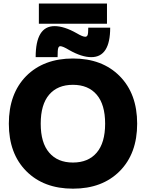

<svg xmlns="http://www.w3.org/2000/svg" viewBox="-20 -1081 842 1112"><path d="M264.6 -197.3Q313.5 -139.6 402.3 -139.6Q491.2 -139.6 540 -196.8Q588.9 -253.9 588.9 -364.7Q588.9 -475.6 540 -532.7Q491.2 -589.8 402.3 -589.8Q313.5 -589.8 264.6 -532.7Q215.8 -475.6 215.8 -364.7Q215.8 -253.9 264.6 -197.3ZM131.8 -640.6Q233.4 -742.2 402.8 -742.2Q572.3 -742.2 673.3 -640.1Q774.4 -538.1 774.4 -364.7Q774.4 -191.4 673.3 -89.8Q572.3 11.7 402.8 11.7Q233.4 11.7 132.3 -89.8Q31.2 -191.4 31.2 -364.7Q31.2 -538.1 131.8 -640.6ZM423.8 -888.7Q460 -867.2 474.6 -868.2Q482.4 -868.2 486.8 -876.5Q491.2 -884.8 491.2 -920.9H618.2Q618.2 -750 508.8 -750Q453.1 -750 380.9 -791Q343.8 -813.5 329.1 -813.5Q321.3 -813.5 317.4 -803.2Q313.5 -793 313.5 -750H186.5Q186.5 -929.7 295.9 -929.7Q351.6 -929.7 423.8 -888.7ZM205.1 -943.4V-1060.5H599.6V-943.4Z"/></svg>

Font: Gen Shin Gothic Heavy
Style: Bold
Weight: 900
Designer: [Source Han Sans]
Ryoko NISHIZUKA  (kana & ideographs); Paul D. Hunt (Latin, Greek & Cyrillic); Wenlong ZHANG  (bopomofo
Version: Version 1.002.20150607